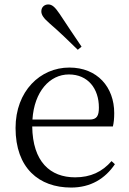

<svg xmlns="http://www.w3.org/2000/svg" viewBox="-20 -830 581 864"><path d="M347 -620C314 -669 280 -719 248 -768C227 -799 214 -810 197 -810C181 -810 166 -799 166 -779C166 -763 176 -748 205 -723C246 -688 288 -647 330 -606ZM300 14C388 14 453 -26 497 -91L482 -105C440 -57 388 -32 318 -32C206 -32 127 -102 125 -261H488C492 -277 494 -297 494 -321C494 -438 418 -526 292 -526C161 -526 50 -420 50 -254C50 -74 155 14 300 14ZM126 -292C134 -418 204 -495 290 -495C376 -495 425 -431 425 -346C425 -309 416 -292 383 -292Z"/></svg>

Font: Noto Serif CJK TC Light
Style: Regular
Weight: 300
Designer: Ryoko NISHIZUKA 西塚涼子 (kana & ideographs); Frank Grießhammer (Latin, Greek & Cyrillic); Wenlong ZHANG 张文龙 (bopomofo); San
Foundry: Adobe
Version: Version 2.001;hotconv 1.1.0;makeotfexe 2.6.0